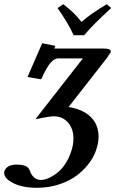

<svg xmlns="http://www.w3.org/2000/svg" viewBox="-35 -663 547 910"><path d="M225.1 -439.9Q223.6 -433.1 221.2 -433.1H448.2Q471.2 -433.1 480.7 -429.9Q490.2 -426.8 490.2 -418.9V-416Q489.3 -413.6 470.2 -386.2L290 -155.8Q358.4 -145 395.3 -108.4Q432.1 -71.8 432.1 -16.1Q432.1 7.3 425.8 29.8Q417.5 66.9 393.6 101.8Q369.6 136.7 334 164.8Q298.3 192.9 247.8 210Q197.3 227.1 141.1 227.1Q72.3 227.1 28.6 205.3Q-15.1 183.6 -15.1 157.2V150.9Q-4.4 117.2 43.9 117.2Q70.8 117.2 85.9 123.8Q101.1 130.4 106.9 147Q112.8 165 126 177.5Q139.2 189.9 158.2 189.9Q175.3 189.9 196.3 180.7Q217.3 171.4 239.5 153.6Q261.7 135.7 280.8 103.5Q299.8 71.3 309.1 30.8Q313 13.7 313 -6.8Q313 -53.2 287.1 -82.5Q261.2 -111.8 220.2 -111.8Q199.7 -111.8 132.8 -98.1L357.9 -386.2H240.2Q223.6 -386.2 205.3 -366.2Q187 -346.2 160.2 -287.1L95.2 -297.9L165 -458L227.1 -445.8Q225.1 -441.9 225.1 -439.9ZM363.8 -496.1H314Q290.5 -549.3 237.8 -625L265.1 -643.1Q294.9 -619.1 313 -602.1Q331.1 -585 351.1 -559.1Q396 -598.6 471.2 -643.1L492.2 -625Q404.8 -545.4 363.8 -496.1Z"/></svg>

Font: Linux Libertine
Style: Bold Italic
Weight: 700
Italic angle: -11.5°
Designer: Philipp H. Poll
Foundry: Philipp H. Poll
Version: Version 4.0.5